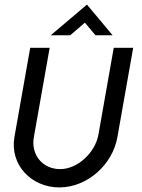

<svg xmlns="http://www.w3.org/2000/svg" viewBox="-20 -809 622 839"><path d="M360 -789 202 -655H287L351 -710L397 -655H472ZM410 -220C396 -143 320 -70 243 -70C166 -70 114 -133 128 -210L197 -600H112L43 -210C22 -89 117 10 239 10C361 10 472 -89 493 -210L562 -600H477Z"/></svg>

Font: Gauge
Style: Italic
Weight: 400
Italic angle: -80°
Designer: Daniel Pimley
Foundry: Daniel Pimley
Version: Version 1.000;PS 001.001;hotconv 1.0.56